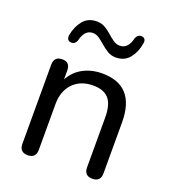

<svg xmlns="http://www.w3.org/2000/svg" viewBox="-135 -835 840 943"><g transform="rotate(20 285.0 -363.5)"><path d="M129 -586Q104 -588 107 -616Q115 -662 141 -694.5Q167 -727 213 -727Q237 -727 256 -716Q275 -705 291.5 -690Q308 -675 324 -664Q340 -653 358 -653Q401 -653 415 -713Q424 -734 442 -734Q469 -732 464 -704Q457 -658 431 -625Q405 -592 359 -592Q335 -592 316 -603.5Q297 -615 280.5 -629.5Q264 -644 248 -655.5Q232 -667 214 -667Q171 -667 157 -607Q154 -598 147 -592Q140 -586 129 -586ZM117 7Q74 7 74 -37V-450Q74 -494 117 -494Q158 -494 158 -450V-404Q182 -449 226 -472.5Q270 -496 325 -496Q498 -496 498 -303V-37Q498 7 455 7Q412 7 412 -37V-298Q412 -364 386 -394.5Q360 -425 304 -425Q238 -425 199 -384.5Q160 -344 160 -276V-37Q160 7 117 7Z"/></g></svg>

Font: Chiron GoRound TC N
Style: Regular
Weight: 350
Designer: Ryoko NISHIZUKA 西塚涼子 (kana, bopomofo & ideographs); Paul D. Hunt (Latin, Greek & Cyrillic); Sandoll Communications 산돌커뮤니
Foundry: Adobe
Version: Version 1.000;hotconv 1.1.1;makeotfexe 2.6.0